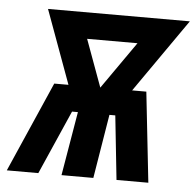

<svg xmlns="http://www.w3.org/2000/svg" viewBox="-79 -574 633 619"><g transform="rotate(5 238.0 -265.0)"><path d="M-35 0 93 -292H139L52 -530H511L345 -292H391L423 0H320L298 -207H279L245 0H142L177 -207H158L67 0ZM242 -292 349 -445H186Z"/></g></svg>

Font: Iosevka Curly Heavy Oblique
Style: Regular
Weight: 900
Italic angle: -9°
Monospace: yes
Designer: Belleve Invis
Foundry: Belleve Invis
Version: Version 11.1.0; ttfautohint (v1.8.3)